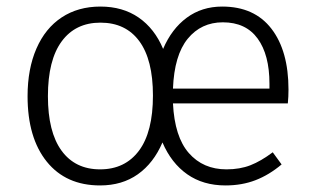

<svg xmlns="http://www.w3.org/2000/svg" viewBox="-20 -554 956 585"><path d="M857 -239H507Q512 -137 555.5 -87.5Q599 -38 670 -38Q711 -38 743 -50.5Q775 -63 811 -90L838 -53Q800 -21 758.5 -5Q717 11 667 11Q599 11 550.5 -23Q502 -57 475 -120Q448 -57 400 -23Q352 11 285 11Q181 11 122.5 -61.5Q64 -134 64 -261Q64 -344 91 -406Q118 -468 168 -501Q218 -534 286 -534Q354 -534 402.5 -500.5Q451 -467 477 -405Q503 -466 549 -500Q595 -534 657 -534Q755 -534 807 -466.5Q859 -399 859 -281Q859 -259 857 -239ZM801 -299Q801 -387 765 -436.5Q729 -486 659 -486Q593 -486 552 -436Q511 -386 507 -284H801ZM446 -263Q446 -372 404.5 -428.5Q363 -485 286 -485Q210 -485 168 -428Q126 -371 126 -261Q126 -152 167.5 -95Q209 -38 285 -38Q361 -38 403.5 -95Q446 -152 446 -263Z"/></svg>

Font: Fira Sans Light
Style: Regular
Weight: 300
Designer: bBox Type GmbH & Carrois Corporate GbR & Edenspiekermann AG
Foundry: bBox Type GmbH & Carrois Corporate GbR & Edenspiekermann AG
Version: Version 4.301